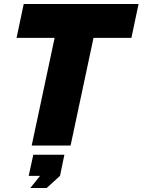

<svg xmlns="http://www.w3.org/2000/svg" viewBox="-20 -730 715 963"><path d="M254 -540H63L99 -710H675L639 -540H449L334 0H139ZM132 213 181 152H124L147 46H303L281 152L214 213Z"/></svg>

Font: Raleway Black
Style: Italic
Weight: 900
Italic angle: -12°
Designer: Matt McInerney, Pablo Impallari, Rodrigo Fuenzalida
Foundry: Matt McInerney, Pablo Impallari, Rodrigo Fuenzalida
Version: Version 4.101;RELEASE